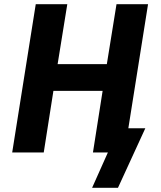

<svg xmlns="http://www.w3.org/2000/svg" viewBox="-20 -725 767 913"><path d="M418 168 493 0H427L445 -115H671L541 168ZM38 0 150 -705H300L254 -420H488L534 -705H684L572 0H422L468 -293H234L188 0Z"/></svg>

Font: Nunito Sans 7pt Condensed ExtraBold
Style: Italic
Weight: 800
Width: 3
Italic angle: -9°
Designer: Vernon Adams
Foundry: Vernon Adams
Version: Version 3.101;gftools[0.9.27]